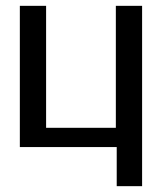

<svg xmlns="http://www.w3.org/2000/svg" viewBox="-20 -504 554 658"><path d="M467 134H380V0H48V-484H138V-66H377V-484H467Z"/></svg>

Font: Gamestation Display
Style: Regular
Weight: 400
Designer: Jonas Hecksher
Foundry: Jonas Hecksher, Playtypeª, e-types AS
Version: Version 1.003